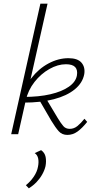

<svg xmlns="http://www.w3.org/2000/svg" viewBox="-20 -731 523 1046"><path d="M41 0 200 -711H239L79 0ZM347 4Q318 4 300 -16Q282 -36 259 -74L194 -186L231 -194L295 -87Q312 -59 325 -44Q338 -29 360 -29Q383 -29 402 -44.5Q421 -60 440 -84L455 -67Q428 -33 402.5 -14.5Q377 4 347 4ZM109 -172 110 -203Q192 -203 254.5 -217.5Q317 -232 355 -258.5Q393 -285 399 -320Q404 -350 389.5 -365.5Q375 -381 339 -381Q295 -381 249 -355Q203 -329 168 -284.5Q133 -240 120 -183H95Q111 -254 151 -305.5Q191 -357 244.5 -385.5Q298 -414 353 -414Q403 -414 424 -389.5Q445 -365 439 -327Q430 -279 387 -244Q344 -209 273.5 -190.5Q203 -172 109 -172ZM137 295 121 278Q146 258 164 231.5Q182 205 187 177Q192 152 188 132.5Q184 113 169 103L204 87Q224 101 228.5 124Q233 147 228 174Q223 196 210.5 218.5Q198 241 179.5 260.5Q161 280 137 295Z"/></svg>

Font: Ysabeau Office ExtraLight
Style: Italic
Weight: 250
Italic angle: -12°
Designer: Christian Thalmann (Catharsis Fonts)
Version: Version 2.001;gftools[0.9.30]; featfreeze: tnum,lnum,ss02